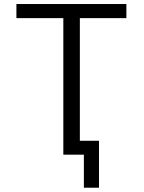

<svg xmlns="http://www.w3.org/2000/svg" viewBox="-20 -750 697 931"><path d="M59.6 -662.1V-730.5H592.8V-662.1H367.2V-67.4H460V160.2H386.7V0H287.1V-662.1Z"/></svg>

Font: GenEi M Gothic v2 Regular
Style: Regular
Weight: 400
Version: Version 2.0